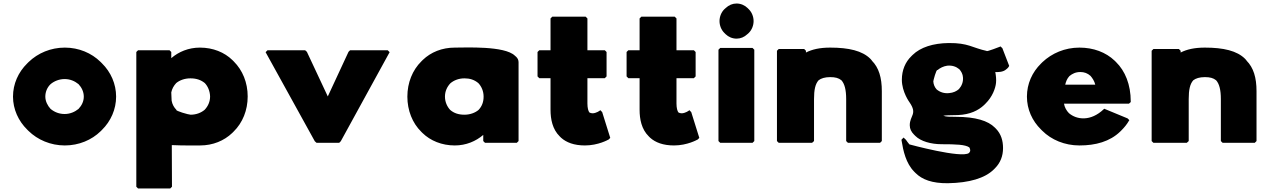

<svg xmlns="http://www.w3.org/2000/svg" viewBox="-20 -806 7237 1093"><path d="M348 -356C378 -356 405 -345 427 -327C445 -308 457 -283 457 -256C457 -230 446 -206 427 -186C406 -169 379 -157 348 -157C318 -157 291 -167 268 -186C251 -204 238 -230 238 -256C238 -282 248 -308 268 -327C288 -344 317 -356 348 -356ZM135 -68 142 -61C194 -10 268 22 349 22C429 22 502 -9 553 -59L560 -66C611 -116 641 -184 641 -256C641 -328 611 -396 560 -446L552 -454C501 -504 429 -535 349 -535C269 -535 196 -504 143 -453L135 -445C84 -395 54 -328 54 -256C54 -184 85 -117 135 -68Z M1145 -181C1125 -164 1097 -153 1065 -153C1054 -153 977 -175 984 -181C971 -194 961 -211 957 -233L955 -280C959 -300 969 -318 983 -333C1002 -349 1031 -360 1064 -360C1098 -360 1124 -351 1146 -333C1163 -315 1175 -288 1176 -257C1176 -227 1164 -201 1145 -181ZM756 -510V257L766 267H949L959 257L958 20C1023 23 1091 22 1119 22C1192 22 1256 -5 1302 -49L1310 -57C1361 -107 1390 -178 1390 -257C1390 -336 1361 -406 1311 -456L1303 -464C1258 -508 1193 -535 1118 -535C1053 -535 997 -511 955 -475V-510L945 -520H766Z M1717 -520H1503L1492 -509L1772 -2L1782 7H1911L1920 -2L2198 -509L2187 -520H1973L1964 -511L1846 -257L1727 -511Z M2544 -332C2564 -349 2592 -360 2624 -360C2655 -360 2680 -352 2703 -333C2721 -314 2733 -287 2733 -256C2733 -226 2724 -201 2704 -180C2685 -164 2656 -153 2624 -153C2590 -153 2564 -162 2543 -180C2526 -198 2513 -225 2513 -256C2513 -286 2525 -312 2544 -332ZM2919 -482 2911 -489C2853 -546 2630 -535 2569 -535C2496 -535 2433 -509 2387 -465L2379 -457C2328 -407 2299 -335 2299 -256C2299 -177 2328 -105 2378 -56L2385 -49C2430 -5 2495 22 2569 22C2633 22 2689 -2 2731 -38V-3L2741 7H2922L2932 -3V-451C2932 -463 2928 -473 2919 -482Z M3050 -520 3040 -510V-371L3050 -361H3114V-181C3114 -128 3125 -70 3166 -30L3174 -22C3204 5 3248 22 3310 22C3386 22 3443 -11 3443 -11H3444L3454 -21L3408 -168L3397 -179L3394 -176C3394 -176 3374 -161 3353 -161C3346 -161 3340 -163 3335 -166C3329 -174 3324 -191 3324 -217V-361H3423L3433 -371V-510L3423 -520H3324V-701L3314 -711H3124L3114 -701V-520Z M3557 -520 3547 -510V-371L3557 -361H3621V-181C3621 -128 3632 -70 3673 -30L3681 -22C3711 5 3755 22 3817 22C3893 22 3950 -11 3950 -11H3951L3961 -21L3915 -168L3904 -179L3901 -176C3901 -176 3881 -161 3860 -161C3853 -161 3847 -163 3842 -166C3836 -174 3831 -191 3831 -217V-361H3930L3940 -371V-510L3930 -520H3831V-701L3821 -711H3631L3621 -701V-520Z M4103 -619 4110 -612C4126 -596 4149 -586 4173 -586C4196 -586 4217 -595 4234 -611L4243 -619C4260 -636 4270 -661 4270 -686C4270 -711 4260 -736 4243 -753L4236 -760C4220 -776 4197 -786 4173 -786C4150 -786 4129 -777 4112 -761L4103 -753C4086 -736 4076 -711 4076 -686C4076 -661 4086 -636 4103 -619ZM4080 7H4264L4274 -3V-523L4264 -533H4080L4070 -523V-3Z M4614 -3V-242C4614 -294 4621 -328 4640 -349C4654 -360 4676 -367 4706 -367C4735 -367 4754 -362 4770 -349C4788 -329 4797 -295 4797 -242V-3L4807 7H4990L5000 -3V-287C5000 -364 4983 -421 4943 -461V-462L4935 -471C4889 -517 4812 -535 4706 -535C4647 -535 4603 -525 4568 -507V-517L4558 -527H4413L4403 -517V-3L4413 7H4603Z M5183 -40 5191 -32C5221 -2 5279 15 5341 15C5422 15 5475 17 5498 33C5500 36 5502 41 5503 47C5504 54 5502 58 5496 65C5454 97 5157 16 5157 16C5150 8 5142 -3 5136 -12H5135L5124 -23L5112 -11V-8C5122 54 5137 123 5184 171L5192 179C5229 216 5286 238 5376 237C5499 235 5587 208 5637 159L5644 152C5675 121 5690 82 5690 37C5690 -5 5679 -43 5650 -73L5643 -80C5605 -118 5535 -141 5420 -141C5386 -141 5366 -141 5350 -147C5364 -150 5385 -150 5434 -151C5502 -154 5549 -177 5582 -208L5590 -216C5630 -255 5647 -304 5650 -334C5652 -352 5650 -373 5646 -396C5661 -395 5691 -395 5709 -412L5716 -418C5719 -421 5722 -425 5724 -429L5725 -431L5686 -532L5675 -542L5672 -540C5672 -540 5596 -510 5597 -516C5514 -534 5493 -562 5381 -561C5292 -560 5220 -537 5175 -493L5168 -486C5134 -453 5114 -407 5114 -352C5114 -282 5158 -223 5158 -223C5204 -156 5159 -149 5159 -93C5159 -72 5168 -55 5183 -40ZM5317 -407C5331 -419 5351 -429 5372 -432C5400 -435 5423 -427 5441 -412C5452 -400 5461 -384 5462 -365C5464 -340 5455 -317 5439 -299C5426 -287 5407 -278 5383 -276C5356 -273 5331 -281 5312 -297C5301 -309 5294 -325 5293 -343C5293 -346 5310 -414 5317 -407Z M6068 -373C6084 -386 6103 -396 6130 -396C6153 -396 6171 -389 6188 -374C6199 -361 6210 -345 6215 -324H6044C6048 -341 6054 -358 6068 -373ZM6264 -185C6189 -113 6109 -124 6065 -162C6051 -176 6040 -196 6037 -216H6407L6417 -225V-228C6417 -325 6385 -402 6333 -453L6326 -460C6275 -509 6204 -535 6125 -535C6042 -535 5968 -503 5914 -452L5906 -444C5856 -395 5826 -329 5826 -256C5826 -184 5856 -118 5906 -69L5913 -62C5965 -10 6041 22 6125 22C6217 22 6298 0 6357 -57L6365 -65C6380 -80 6395 -98 6407 -119L6409 -122L6399 -132L6266 -187Z M6747 -3V-242C6747 -294 6754 -328 6773 -349C6787 -360 6809 -367 6839 -367C6868 -367 6887 -362 6903 -349C6921 -329 6930 -295 6930 -242V-3L6940 7H7123L7133 -3V-287C7133 -364 7116 -421 7076 -461V-462L7068 -471C7022 -517 6945 -535 6839 -535C6780 -535 6736 -525 6701 -507V-517L6691 -527H6546L6536 -517V-3L6546 7H6736Z"/></svg>

Font: Hussar Woodtype
Style: Ultra
Weight: 900
Foundry: Cannot Into Space Fonts
Version: Version 1.07